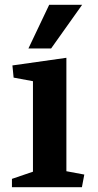

<svg xmlns="http://www.w3.org/2000/svg" viewBox="-20 -784 409 804"><path d="M194 -581H99L186 -764H324ZM37 -459 32 -510 258 -542V-67L333 -53L323 0H30V-35L118 -65V-444Z"/></svg>

Font: Brawler
Style: Bold
Weight: 700
Designer: Oleg Frolov, Haley Fiege
Foundry: Oleg Frolov, Haley Fiege
Version: Version 1.101; ttfautohint (v1.8.3)